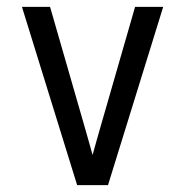

<svg xmlns="http://www.w3.org/2000/svg" viewBox="-20 -540 540 560"><path d="M205 0 44 -520H126L226 -173Q232 -152 238 -131Q244 -110 250 -88Q256 -110 262 -131Q268 -152 274 -173L374 -520H456L295 0Z"/></svg>

Font: Iosevka Web
Style: Regular
Weight: 400
Monospace: yes
Designer: Belleve Invis
Foundry: Belleve Invis
Version: Version 28.0.3; ttfautohint (v1.8.3)